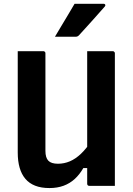

<svg xmlns="http://www.w3.org/2000/svg" viewBox="-20 -966 690 998"><path d="M577.1 0Q554.9 0 533 0Q511.1 0 488.8 0Q466.5 0 444.2 0Q442.2 0 440.2 -0.5Q438.2 -1 437.2 -2Q436.2 -3 435.2 -4.1Q434.2 -5.1 433.7 -7.1Q433.2 -9 433.2 -11Q433.2 -97 433.2 -183Q433.2 -269 433.2 -355.5Q433.2 -442 433.2 -528Q433.2 -614 433.2 -700Q455.5 -700 477.4 -700Q499.3 -700 521.6 -700Q543.9 -700 566.1 -700Q569.1 -700 571.6 -698.5Q574.1 -697 575.6 -694.5Q577.1 -692 577.1 -689Q577.1 -616.9 577.1 -544.1Q577.1 -471.4 577.1 -398.8Q577.1 -326.1 577.1 -253.5Q577.1 -180.8 577.1 -108.5Q577.1 -79.3 577.1 -51.7Q577.1 -24.1 577.1 0ZM237.3 11.5Q194 11.5 163 -0.7Q131.9 -12.8 111.9 -36.5Q91.9 -60.1 82.1 -94.2Q72.2 -128.3 72.2 -173Q72.2 -238.5 72.2 -308.7Q72.2 -378.8 72.2 -452.7Q72.2 -526.6 72.2 -600.1Q72.2 -625.1 72.2 -650.1Q72.2 -675 72.2 -700Q106.1 -700 139.1 -700Q172.1 -700 205.1 -700Q209 -700 211 -698.5Q213.1 -697 214.6 -694.9Q216.1 -692.9 216.1 -689Q216.1 -605.4 216.1 -518.3Q216.1 -431.1 216.1 -345.5Q216.1 -259.8 216.1 -181.8Q216.1 -146.4 231.2 -130.7Q246.3 -114.9 281.1 -114.9Q313.6 -114.9 343.1 -127.5Q372.6 -140 400.5 -166.4Q428.5 -192.7 455 -233.7V-92.5H413.2Q393.8 -58.9 368.5 -35.7Q343.2 -12.6 310.5 -0.5Q277.7 11.5 237.3 11.5ZM367.7 -946.4Q405.4 -946.4 426.8 -946.4Q448.2 -946.4 467.8 -946.4Q487.4 -946.4 518.8 -946.4Q524.8 -946.4 526.9 -941.8Q529.1 -937.3 524.9 -932.3Q506.1 -911.1 491.8 -895Q477.5 -879 463.9 -863.6Q450.2 -848.3 432.8 -829.1Q415.4 -809.9 389.3 -781.3Q387.3 -779.1 383.2 -777.1Q379.1 -775 373.1 -775Q345.6 -775 328.2 -775Q310.7 -775 296.7 -775Q282.7 -775 265.6 -775Q284 -805.9 300.3 -833.2Q316.6 -860.6 333.4 -888.4Q350.2 -916.3 367.7 -946.4Z"/></svg>

Font: Recursive Sans Linear Light
Style: Regular
Weight: 300
Version: Version 1.085